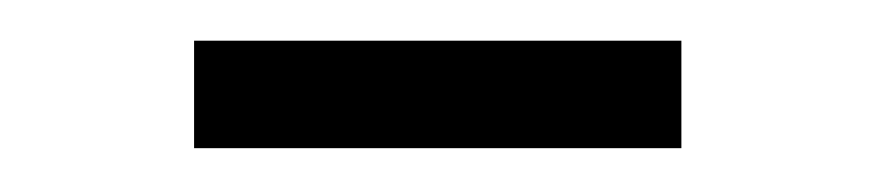

<svg xmlns="http://www.w3.org/2000/svg" viewBox="-20 -326 419 92"><path d="M73 -255V-306.5H306.5V-255Z"/></svg>

Font: Encode Sans Semi Condensed Light
Style: Regular
Weight: 300
Width: 4
Designer: Multiple Designers
Foundry: Impallari Type
Version: Version 2.000